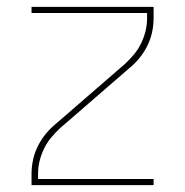

<svg xmlns="http://www.w3.org/2000/svg" viewBox="-20 -540 540 560"><path d="M72 0V-33Q72 -54 76.5 -74.5Q81 -95 90.5 -114Q100 -133 113.5 -149.5Q127 -166 143 -179L345 -354Q359 -367 371 -381.5Q383 -396 391.5 -413.5Q400 -431 404.5 -449.5Q409 -468 409 -488V-502H72V-520H428V-488Q428 -466 423.5 -445.5Q419 -425 409.5 -406Q400 -387 386.5 -370.5Q373 -354 357 -341L155 -166Q141 -153 129 -138.5Q117 -124 108.5 -106.5Q100 -89 95.5 -70.5Q91 -52 91 -33V-18H428V0Z"/></svg>

Font: Iosevka Curly Thin
Style: Regular
Weight: 100
Monospace: yes
Designer: Belleve Invis
Foundry: Belleve Invis
Version: Version 22.1.2; ttfautohint (v1.8.4)